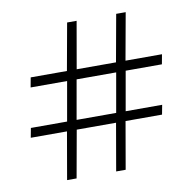

<svg xmlns="http://www.w3.org/2000/svg" viewBox="-70 -668 740 736"><g transform="rotate(-10 299.5 -299.5)"><path d="M133 -2 165 -186H24L31 -223H172L199 -376H57L64 -414H205L238 -597H275L243 -414H396L429 -597H466L433 -414H575L568 -376H427L400 -223H542L535 -186H393L361 -2H324L356 -186H203L170 -2ZM209 -223H363L390 -376H236Z"/></g></svg>

Font: Piazzolla Light
Style: Regular
Weight: 300
Designer: Juan Pablo del Peral
Foundry: Huerta Tipografica
Version: Version 1.330